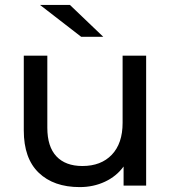

<svg xmlns="http://www.w3.org/2000/svg" viewBox="-20 -757 710 783"><path d="M576 -530H480V-256C480 -200 465.3 -156.7 436 -126C406.7 -95.3 366.7 -80 316 -80C270 -80 234.7 -93.2 210 -119.5C185.3 -145.8 173 -184.7 173 -236V-530H77V-225C77 -149 97.3 -91.5 138 -52.5C178.7 -13.5 234.3 6 305 6C342.3 6 376.7 -1.3 408 -16C439.3 -30.7 464.7 -51.3 484 -78V0H576ZM143 -737 311 -607H401L265 -737Z"/></svg>

Font: ICO Headline
Style: Regular
Weight: 500
Designer: Julieta Ulanovsky
Foundry: Julieta Ulanovsky
Version: Version 7.200